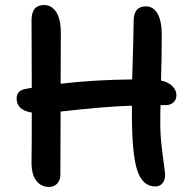

<svg xmlns="http://www.w3.org/2000/svg" viewBox="-20 -743 768 761"><path d="M173.8 -2Q142.6 -2 123 -27.8Q103.5 -53.7 105 -106.9Q106 -167 106 -296.9Q45.9 -306.2 45.9 -353Q45.9 -383.8 79.1 -390.1Q83.5 -391.1 92.5 -392.6Q101.6 -394 106 -395Q106 -436.5 105.5 -526.1Q105 -615.7 105 -663.1Q105 -723.1 154.8 -723.1Q184.6 -723.1 202.9 -695.1Q221.2 -667 221.2 -611.8Q221.2 -577.6 220.7 -510.5Q220.2 -443.4 220.2 -411.1Q353.5 -426.8 503.9 -428.2Q509.8 -620.6 509.8 -660.2Q509.8 -717.8 558.1 -717.8Q587.9 -717.8 604.5 -688.7Q621.1 -659.7 621.1 -604Q621.1 -515.1 618.2 -423.8Q647.5 -417.5 663.3 -401.4Q679.2 -385.3 679.2 -366.2Q679.2 -347.7 667.5 -336.9Q655.8 -326.2 634.8 -326.2H616.2Q615.2 -297.4 615.2 -247.1Q615.7 -215.8 618.2 -187.7Q620.6 -159.7 626.2 -118.2Q631.8 -76.7 633.8 -59.1Q636.7 -34.2 625.7 -19Q614.7 -3.9 596.2 -3.9Q544.9 -3.9 523.9 -68.1Q502.9 -132.3 502.9 -288.1V-324.2Q387.7 -320.3 220.2 -300.8Q220.2 -250 219.7 -166Q219.2 -82 219.2 -50.8Q219.2 -28.8 206.8 -15.4Q194.3 -2 173.8 -2Z"/></svg>

Font: Shantell Sans Bouncy
Style: Regular
Weight: 500
Designer: Stephen Nixon, Anya Danilova, Shantell Martin
Foundry: Arrow Type
Version: Version 1.006;[9816181b4]